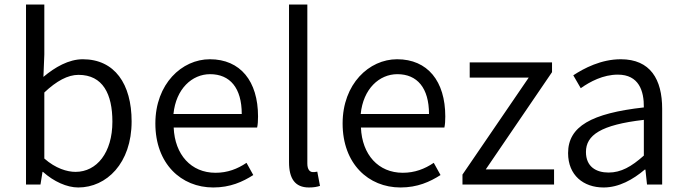

<svg xmlns="http://www.w3.org/2000/svg" viewBox="-20 -816 3031 849"><path d="M326 13C451 13 562 -94 562 -279C562 -445 487 -554 346 -554C284 -554 223 -519 172 -476L176 -575V-796H95V0H159L168 -56H170C218 -13 276 13 326 13ZM314 -56C277 -56 226 -71 176 -115V-407C230 -458 280 -485 327 -485C435 -485 477 -400 477 -278C477 -141 408 -56 314 -56Z M923 13C998 13 1053 -12 1100 -42L1070 -96C1030 -69 986 -52 933 -52C825 -52 753 -132 748 -252H1117C1120 -265 1121 -283 1121 -301C1121 -457 1043 -554 908 -554C784 -554 667 -445 667 -270C667 -92 781 13 923 13ZM747 -312C758 -423 829 -488 909 -488C997 -488 1049 -427 1049 -312Z M1346 13C1369 13 1382 10 1395 6L1383 -57C1373 -55 1369 -55 1364 -55C1350 -55 1339 -66 1339 -93V-796H1258V-99C1258 -27 1284 13 1346 13Z M1751 13C1826 13 1881 -12 1928 -42L1898 -96C1858 -69 1814 -52 1761 -52C1653 -52 1581 -132 1576 -252H1945C1948 -265 1949 -283 1949 -301C1949 -457 1871 -554 1736 -554C1612 -554 1495 -445 1495 -270C1495 -92 1609 13 1751 13ZM1575 -312C1586 -423 1657 -488 1737 -488C1825 -488 1877 -427 1877 -312Z M2025 0H2430V-67H2128L2421 -497V-540H2057V-473H2318L2025 -44Z M2649 13C2717 13 2779 -22 2831 -66H2834L2841 0H2908V-335C2908 -465 2856 -554 2725 -554C2638 -554 2562 -514 2515 -483L2548 -426C2589 -455 2647 -486 2712 -486C2805 -486 2828 -414 2827 -341C2595 -315 2492 -257 2492 -139C2492 -41 2560 13 2649 13ZM2671 -53C2616 -53 2571 -79 2571 -144C2571 -218 2636 -264 2827 -286V-128C2772 -79 2726 -53 2671 -53Z"/></svg>

Font: Source Han Sans JP Normal
Style: Regular
Weight: 350
Designer: Ryoko NISHIZUKA 西塚涼子 (kana, bopomofo & ideographs); Paul D. Hunt (Latin, Greek & Cyrillic); Sandoll Communications 산돌커뮤니
Foundry: Adobe
Version: Version 2.002;hotconv 1.0.116;makeotfexe 2.5.65601